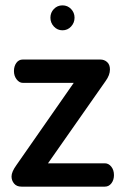

<svg xmlns="http://www.w3.org/2000/svg" viewBox="-20 -696 465 716"><path d="M23 -38Q23 -55 41 -80L255 -387H65Q52 -387 42 -400Q32 -413 32 -431Q32 -449 41 -461.5Q50 -474 65 -474H354Q369 -474 379.5 -464.5Q390 -455 390 -437Q390 -416 374 -394L159 -87H371Q385 -87 395 -74.5Q405 -62 405 -43Q405 -25 395.5 -12.5Q386 0 371 0H60Q42 0 32.5 -11.5Q23 -23 23 -38ZM181 -597Q168 -611 168 -630Q168 -649 181 -662.5Q194 -676 213 -676Q232 -676 245 -662.5Q258 -649 258 -630Q258 -611 245 -597Q232 -583 213 -583Q194 -583 181 -597Z"/></svg>

Font: TerminalDosisSemiBold
Style: Bold
Weight: 600
Designer: EdgarTolentino, PabloImpallari, IginoMarini
Foundry: EdgarTolentino, PabloImpallari, IginoMarini
Version: Version 1.006